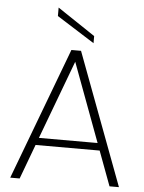

<svg xmlns="http://www.w3.org/2000/svg" viewBox="-60 -946 746 994"><g transform="rotate(5 313.5 -449.5)"><path d="M547 0 480 -180H147L80 0H31L289 -686H339L596 0ZM204 -855V-899L400 -768V-731ZM466 -218 314 -627 161 -218Z"/></g></svg>

Font: Poppins ExtraLight
Style: Regular
Weight: 275
Designer: Ninad Kale (Devanagari), Jonny Pinhorn (Latin)
Foundry: Indian Type Foundry
Version: Version 3.200;PS 1.000;hotconv 16.6.54;makeotf.lib2.5.65590